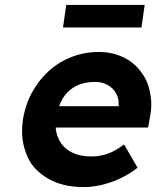

<svg xmlns="http://www.w3.org/2000/svg" viewBox="-20 -753 637 783"><path d="M321 10Q235 10 175.5 -25Q116 -60 93 -112Q70 -164 70 -217Q70 -238 73 -261Q82 -323 109.5 -374Q137 -425 178 -462.5Q219 -500 271.5 -520.5Q324 -541 382 -541Q436 -541 479.5 -521Q523 -501 551 -465.5Q579 -430 588 -393Q597 -356 597 -327Q597 -303 592 -277L584 -233H207Q209 -209 218 -189Q233 -154 267.5 -134.5Q302 -115 353 -115Q388 -115 419 -126Q450 -137 486 -164L541 -69Q508 -43 470.5 -25.5Q433 -8 395 1Q357 10 321 10ZM464 -320V-324Q464 -328 464 -331Q464 -354 452.5 -374Q441 -394 419 -406.5Q397 -419 367 -419Q323 -419 290 -402Q257 -385 236 -352Q227 -337 221 -320ZM237 -641 250 -733H570L557 -641Z"/></svg>

Font: Lexend SemBd
Style: Italic
Weight: 600
Italic angle: -8.13011°
Designer: Bonnie Shaver-Troup, Thomas Jockin
Foundry: Lexend
Version: Version 1.007